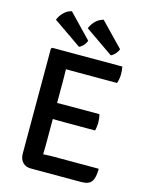

<svg xmlns="http://www.w3.org/2000/svg" viewBox="-133 -992 832 1076"><g transform="rotate(15 283.5 -454.5)"><path d="M88 -676.5 94.5 -683H199.5V-589Q199.5 -568 200 -554.2Q200.5 -540.5 200.5 -520V-147Q200.5 -133 200 -120.8Q199.5 -108.5 199.5 -93.5V1.5H153.5Q123 1.5 105.5 -17.2Q88 -36 88 -68.5ZM446 -392Q449 -381 450.5 -367.5Q452 -354 452 -344.5Q452 -335 450.5 -322Q449 -309 446 -297.5H263.5Q252 -297.5 233.5 -297.8Q215 -298 195.5 -298.2Q176 -298.5 161 -298.5V-390.5Q176 -391 195.5 -391.2Q215 -391.5 233.5 -391.8Q252 -392 263.5 -392ZM501 -683Q503.5 -670.5 504.2 -659Q505 -647.5 505 -638Q505 -628 502.8 -613.8Q500.5 -599.5 496 -586.5H263.5Q252 -586.5 233.5 -586.5Q215 -586.5 195.5 -587Q176 -587.5 161 -588V-683ZM521.5 -95.5Q521.5 -44.5 505.8 -21.5Q490 1.5 446 1.5H161V-91Q186 -92.5 210.5 -94Q235 -95.5 266.5 -95.5ZM147.5 -909.5 278.5 -773.5Q274.5 -759 262.8 -746Q251 -733 237.5 -727L73.5 -840.5Q82.5 -863.5 101.2 -883Q120 -902.5 147.5 -909.5ZM332 -909.5 463.5 -773.5Q459 -759.5 447.2 -746.2Q435.5 -733 422 -727L258 -840.5Q267 -863.5 286 -883Q305 -902.5 332 -909.5Z"/></g></svg>

Font: Signika Negative Medium
Style: Regular
Weight: 500
Designer: Anna Giedry
Foundry: Anna Giedry
Version: Version 2.001